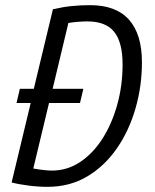

<svg xmlns="http://www.w3.org/2000/svg" viewBox="-20 -719 599 744"><path d="M164 5Q128 5 89.5 0Q51 -5 25 -12L99 -320H44L57 -375H111L185 -683Q223 -692 257.5 -695.5Q292 -699 329 -699Q430 -699 480 -642.5Q530 -586 530 -478Q530 -385 505 -298.5Q480 -212 432.5 -143.5Q385 -75 317.5 -35Q250 5 164 5ZM181 -58Q241 -58 291 -91.5Q341 -125 377.5 -182.5Q414 -240 434.5 -314Q455 -388 455 -469Q455 -555 422.5 -595.5Q390 -636 319 -636Q283 -636 245 -630L184 -375H303L290 -320H170L109 -66Q155 -58 181 -58Z"/></svg>

Font: Ubuntu Sans Condensed
Style: Italic
Weight: 400
Width: 3
Italic angle: -13.5°
Designer: Dalton Maag Ltd
Foundry: Dalton Maag Ltd
Version: Version 1.006; ttfautohint (v1.8.4.7-5d5b)